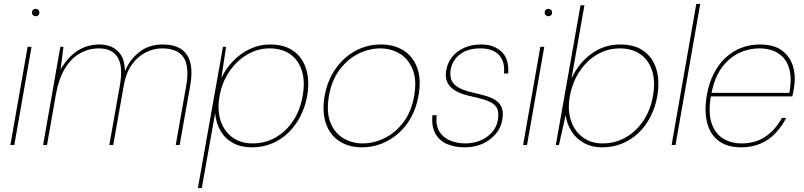

<svg xmlns="http://www.w3.org/2000/svg" viewBox="-20 -740 4104 980"><path d="M33 0 121 -501H141L53 0ZM162 -657Q155 -657 149 -662Q143 -667 143 -676Q143 -685 149 -690Q155 -695 162 -695Q169 -695 175 -690Q181 -685 181 -676Q181 -667 175.5 -662Q170 -657 162 -657Z M200 0 288 -501H304L289 -385Q327 -450 376.5 -481.5Q426 -513 489 -513Q518 -513 546.5 -502Q575 -491 595.5 -462Q616 -433 618 -377Q641 -434 690 -473.5Q739 -513 811 -513Q866 -513 901.5 -491.5Q937 -470 950.5 -423Q964 -376 950 -298L897 0H877L930 -300Q948 -401 917 -447Q886 -493 807 -493Q764 -493 723 -472Q682 -451 652.5 -409.5Q623 -368 612 -305L558 0H538L592 -305Q609 -402 580.5 -447.5Q552 -493 485 -493Q431 -493 386 -466.5Q341 -440 310.5 -389Q280 -338 266 -262L220 0Z M990 220 1118 -501H1134L1110 -342Q1132 -389 1169.5 -428Q1207 -467 1255.5 -490Q1304 -513 1358 -513Q1432 -513 1478.5 -479.5Q1525 -446 1543 -386.5Q1561 -327 1548 -251Q1538 -195 1513.5 -147Q1489 -99 1452 -63Q1415 -27 1368 -7.5Q1321 12 1265 12Q1211 12 1170.5 -9.5Q1130 -31 1106.5 -70.5Q1083 -110 1078 -162L1010 220ZM1269 -8Q1332 -8 1385 -37.5Q1438 -67 1475 -121.5Q1512 -176 1525 -251Q1538 -325 1520.5 -379.5Q1503 -434 1461 -463.5Q1419 -493 1356 -493Q1295 -493 1241 -461Q1187 -429 1150 -374Q1113 -319 1101 -251Q1088 -181 1105.5 -126Q1123 -71 1165.5 -39.5Q1208 -8 1269 -8Z M1828 12Q1760 12 1712 -19.5Q1664 -51 1643.5 -110Q1623 -169 1637 -251Q1648 -312 1675 -360.5Q1702 -409 1740.5 -443Q1779 -477 1825.5 -495Q1872 -513 1923 -513Q1992 -513 2040.5 -482Q2089 -451 2110 -392Q2131 -333 2116 -251Q2105 -189 2078 -140.5Q2051 -92 2012 -58Q1973 -24 1926 -6Q1879 12 1828 12ZM1831 -8Q1888 -8 1943 -35Q1998 -62 2039 -116Q2080 -170 2094 -251Q2108 -331 2086.5 -385Q2065 -439 2020.5 -466Q1976 -493 1921 -493Q1864 -493 1809.5 -466Q1755 -439 1714 -385Q1673 -331 1659 -251Q1645 -170 1666 -116Q1687 -62 1731.5 -35Q1776 -8 1831 -8Z M2351 12Q2300 12 2261 -5Q2222 -22 2202 -58.5Q2182 -95 2187 -152H2209Q2203 -101 2222.5 -69Q2242 -37 2278 -22.5Q2314 -8 2355 -8Q2397 -8 2432.5 -23Q2468 -38 2491.5 -65Q2515 -92 2521 -126Q2528 -167 2516 -189Q2504 -211 2473 -223.5Q2442 -236 2391 -247Q2352 -255 2324.5 -267Q2297 -279 2280.5 -295.5Q2264 -312 2258.5 -333.5Q2253 -355 2258 -383Q2265 -422 2289 -451Q2313 -480 2350.5 -496.5Q2388 -513 2436 -513Q2501 -513 2540 -476Q2579 -439 2574 -365H2552Q2559 -422 2528.5 -457.5Q2498 -493 2432 -493Q2367 -493 2327.5 -462.5Q2288 -432 2280 -383Q2276 -358 2282.5 -336Q2289 -314 2314.5 -297Q2340 -280 2391 -268Q2427 -260 2458 -251Q2489 -242 2510.5 -228Q2532 -214 2541 -190.5Q2550 -167 2544 -129Q2537 -88 2510.5 -56.5Q2484 -25 2443.5 -6.5Q2403 12 2351 12Z M2650 0 2738 -501H2758L2670 0ZM2779 -657Q2772 -657 2766 -662Q2760 -667 2760 -676Q2760 -685 2766 -690Q2772 -695 2779 -695Q2786 -695 2792 -690Q2798 -685 2798 -676Q2798 -667 2792.5 -662Q2787 -657 2779 -657Z M3053 12Q3002 12 2962.5 -9Q2923 -30 2898.5 -67.5Q2874 -105 2867 -152L2833 0H2817L2943 -713H2963L2897 -339Q2933 -418 2998.5 -465.5Q3064 -513 3146 -513Q3220 -513 3266.5 -479Q3313 -445 3330.5 -385.5Q3348 -326 3335 -250Q3325 -193 3300.5 -145Q3276 -97 3239.5 -62Q3203 -27 3156 -7.5Q3109 12 3053 12ZM3056 -8Q3119 -8 3172.5 -38Q3226 -68 3263 -122.5Q3300 -177 3313 -251Q3326 -326 3308 -380.5Q3290 -435 3247.5 -464Q3205 -493 3143 -493Q3082 -493 3028.5 -462Q2975 -431 2938.5 -376Q2902 -321 2889 -251Q2876 -182 2893.5 -127Q2911 -72 2953.5 -40Q2996 -8 3056 -8Z M3408 0 3534 -720H3554L3428 0Z M3762 12Q3692 12 3648 -21Q3604 -54 3589 -114.5Q3574 -175 3588 -256Q3599 -317 3623.5 -365Q3648 -413 3684 -446Q3720 -479 3764 -496Q3808 -513 3858 -513Q3931 -513 3973 -481Q4015 -449 4029 -396.5Q4043 -344 4031 -282Q4030 -273 4028 -265.5Q4026 -258 4024 -248H3598L3601 -266H4009Q4023 -344 4007 -394Q3991 -444 3951.5 -468.5Q3912 -493 3854 -493Q3802 -493 3752 -469.5Q3702 -446 3664 -394.5Q3626 -343 3611 -261L3609 -252Q3594 -167 3611.5 -113Q3629 -59 3670 -33.5Q3711 -8 3766 -8Q3835 -8 3886 -42Q3937 -76 3971 -138H3993Q3970 -94 3938 -60Q3906 -26 3862 -7Q3818 12 3762 12Z"/></svg>

Font: DM Sans 17pt Thin
Style: Italic
Weight: 250
Italic angle: -10°
Version: Version 4.004;gftools[0.9.30]